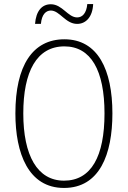

<svg xmlns="http://www.w3.org/2000/svg" viewBox="-20 -918 631 948"><path d="M153 -800H182C186 -847 207 -866 231 -866C275 -866 303 -800 361 -800C403 -800 437 -833 440 -898H411C407 -853 387 -832 361 -832C315 -832 288 -897 231 -897C187 -897 158 -864 153 -800ZM535 -358C535 -574 463 -724 298 -724C141 -724 56 -594 56 -358C56 -161 120 10 296 10C472 10 535 -156 535 -358ZM95 -358C95 -564 161 -689 298 -689C429 -689 496 -570 496 -358C496 -147 431 -26 296 -26C164 -26 95 -151 95 -358Z"/></svg>

Font: Noto Sans Devanagari UI Condensed ExtraLight
Style: Regular
Weight: 200
Width: 3
Designer: Jelle Bosma - Monotype Design Team
Foundry: Monotype Imaging Inc.
Version: Version 2.004